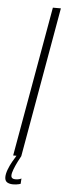

<svg xmlns="http://www.w3.org/2000/svg" viewBox="-102 -703 295 860"><g transform="rotate(5 45.0 -273.0)"><path d="M-19.5 0H17L136 -675H100ZM-9.5 129Q-2 129 5 128.2Q12 127.5 17.8 125.8Q23.5 124 25 123.5L26.5 99.5Q24.5 101 20 102.5Q15.5 104 10.2 104.8Q5 105.5 -1 105.5Q-9.5 105.5 -14.5 101.8Q-19.5 98 -19.5 89.5Q-19.5 79.5 -12.8 62Q-6 44.5 2.8 26.8Q11.5 9 17 0H-4.5Q-11 10 -21.2 28Q-31.5 46 -38.8 65.5Q-46 85 -46 99Q-46 111 -41 117.5Q-36 124 -27.2 126.5Q-18.5 129 -9.5 129Z"/></g></svg>

Font: Anybody ExtraCondensed ExtraLight
Style: Italic
Weight: 250
Width: 2
Italic angle: -10°
Version: Version 1.113;gftools[0.9.25]